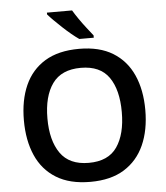

<svg xmlns="http://www.w3.org/2000/svg" viewBox="-62 -993 912 1057"><g transform="rotate(-5 394.5 -464.5)"><path d="M730 -358Q730 -247 693 -164.5Q656 -82 582 -36Q508 10 395 10Q281 10 206.5 -36Q132 -82 95.5 -165Q59 -248 59 -359Q59 -470 95.5 -552Q132 -634 206.5 -679.5Q281 -725 396 -725Q508 -725 582 -679.5Q656 -634 693 -551.5Q730 -469 730 -358ZM189 -358Q189 -236 238.5 -165.5Q288 -95 395 -95Q503 -95 551.5 -165.5Q600 -236 600 -358Q600 -481 551.5 -550.5Q503 -620 396 -620Q289 -620 239 -550.5Q189 -481 189 -358ZM376 -939Q389 -917 408 -889.5Q427 -862 447 -836.5Q467 -811 482 -792V-779H402Q383 -792 359.5 -811.5Q336 -831 312.5 -853Q289 -875 269 -895Q249 -915 237 -929V-939Z"/></g></svg>

Font: Noto Sans Sundanese SemiBold
Style: Regular
Weight: 600
Version: Version 2.003